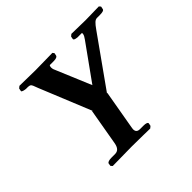

<svg xmlns="http://www.w3.org/2000/svg" viewBox="-154 -830 1014 1014"><g transform="rotate(-45 353.0 -323.0)"><path d="M246 -75C241 -50 230 -35 207 -35H181C162 -35 150 -31 148 -23L146 -8L154 1C154 1 261 -1 296 -1C334 -1 434 1 434 1L445 -8L448 -23C449 -31 437 -35 420 -35H395C375 -35 367 -43 367 -61C367 -64 368 -69 369 -75L407 -293L404 -292L601 -569C623 -600 634 -611 649 -611H670C689 -611 702 -614 703 -623L706 -638L698 -647C698 -647 606 -645 598 -645C585 -645 493 -647 493 -647L482 -638L479 -622C479 -618 482 -613 503 -611H534C537 -611 537 -609 536 -602C535 -595 530 -586 522 -575L380 -377L297 -575C292 -585 291 -594 292 -602C293 -608 295 -611 297 -611H326C345 -611 354 -617 355 -623L358 -638L351 -647C351 -647 229 -645 223 -645C210 -645 105 -647 105 -647L94 -638L91 -622C90 -615 109 -612 118 -611H133C140 -611 146 -609 149 -607C154 -604 159 -592 167 -569L285 -280L282 -282Z"/></g></svg>

Font: Linux Libertine O
Style: Bold Italic
Weight: 700
Italic angle: -11.5°
Designer: Philipp H. Poll
Foundry: Philipp H. Poll
Version: Version 4.1.0